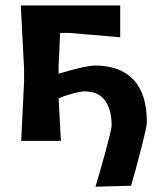

<svg xmlns="http://www.w3.org/2000/svg" viewBox="-20 -518 582 706"><path d="M331 168.5Q339.5 140.5 349.8 105Q360 69.5 369.2 35.2Q378.5 1 384.5 -24Q390.5 -49 390.5 -56.5Q390.5 -114 366.5 -148Q342.5 -182 289 -182Q278.5 -182 250 -174.8Q221.5 -167.5 195.5 -156.5Q198 -111 199.8 -76.5Q201.5 -42 204 0H58Q60.5 -53 63 -104Q65.5 -155 68.5 -217V-267Q64.5 -338.5 62 -391.2Q59.5 -444 56.5 -498H422V-381Q375.5 -385 326 -389.2Q276.5 -393.5 234.5 -397H201Q200 -370 198.5 -340.8Q197 -311.5 195.5 -274.5V-247Q217 -253.5 242.8 -260.5Q268.5 -267.5 291.8 -272.2Q315 -277 329.5 -277Q421.5 -277 470.8 -225Q520 -173 520 -68.5Q520 -60 514 -33Q508 -6 498.8 29.8Q489.5 65.5 479.8 101.5Q470 137.5 462 165Z"/></svg>

Font: Commissioner Loud SemiBold
Style: Regular
Weight: 600
Designer: Kostas Bartsokas
Foundry: Kostas Bartsokas
Version: Version 1.000; ttfautohint (v1.8.3)